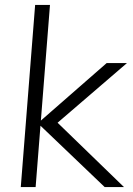

<svg xmlns="http://www.w3.org/2000/svg" viewBox="-20 -756 538 776"><path d="M403 0 133 -258 411 -501H493L186 -237L190 -282L481 0ZM64 0 122 -736H182L124 0Z"/></svg>

Font: Muli Light
Style: Italic
Weight: 300
Italic angle: -4.541°
Designer: Vernon Adams
Foundry: Vernon Adams
Version: Version 2.100; ttfautohint (v1.8.1.43-b0c9)